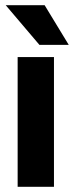

<svg xmlns="http://www.w3.org/2000/svg" viewBox="-20 -720 285 740"><path d="M48 0V-500H188V0ZM2 -700H152L245 -547H132Z"/></svg>

Font: Epunda Sans
Style: Bold
Weight: 700
Designer: Simon Atzbach
Foundry: typofactur
Version: Version 2.204; ttfautohint (v1.8.4.7-5d5b)